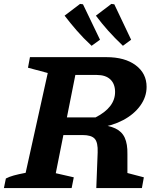

<svg xmlns="http://www.w3.org/2000/svg" viewBox="-32 -961 797 981"><path d="M-12 0 -2 -49Q15 -58 38.5 -64.5Q62 -71 99 -78L212 -588L111 -615L121 -669H512Q606 -669 661.5 -627.5Q717 -586 717 -517Q717 -466 685 -421.5Q653 -377 597.5 -347.5Q542 -318 473 -309L466 -325Q523 -321 557 -305Q591 -289 605.5 -257Q620 -225 619 -174V-77L703 -55L693 0H460L467 -182Q469 -233 452 -252Q435 -271 390 -271H221L238 -361H456Q556 -412 556 -491Q556 -532 532 -555Q508 -578 463 -578H353L253 -76L345 -55L334 0ZM436 -727Q393 -767 360.5 -804.5Q328 -842 298 -881L377 -941L392 -939L479 -758ZM596 -727Q553 -768 520 -805Q487 -842 458 -881L537 -941L552 -939L638 -758Z"/></svg>

Font: Piazzolla Thin ExtraBold
Style: Italic
Weight: 800
Italic angle: -11.3°
Version: Version 2.005